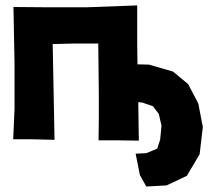

<svg xmlns="http://www.w3.org/2000/svg" viewBox="-20 -510 763 703"><path d="M29.3 -484.4 33.2 -278.3V-111.3L28.3 0H98.6L179.7 2L172.9 -348.6L248 -350.6H339.8L341.8 -168V-73.2L340.8 3.9H413.1L488.3 4.9L486.3 -135.7L500 -134.8L540 -121.1L561.5 -92.8L571.3 -49.8L566.4 1L555.7 34.2L515.6 50.8L476.6 52.7L492.2 130.9L515.6 172.9L589.8 168.9L664.1 133.8L710.9 54.7L722.7 -44.9L706.1 -130.9L668.9 -202.1L613.3 -248L525.4 -273.4L483.4 -274.4L482.4 -345.7V-490.2L298.8 -483.4H145.5Z"/></svg>

Font: MaokenAssortedSans-Lite
Style: Lite
Weight: 400
Version: Version 1.400